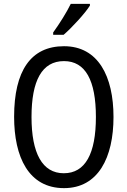

<svg xmlns="http://www.w3.org/2000/svg" viewBox="-20 -963 659 993"><path d="M445 -934V-943H346C324 -898 290 -844 255 -795V-783H309C351 -819 420 -894 445 -934ZM567 -358C567 -568 488 -724 311 -724C139 -724 53 -596 53 -359C53 -151 128 10 311 10C488 10 567 -148 567 -358ZM143 -358C143 -546 197 -647 311 -647C422 -647 476 -547 476 -358C476 -168 421 -67 310 -67C199 -67 143 -170 143 -358Z"/></svg>

Font: Noto Sans Georgian Condensed
Style: Regular
Weight: 400
Width: 3
Designer: Monotype Design Team, Akaki Razmadze
Foundry: Google LLC
Version: Version 2.005